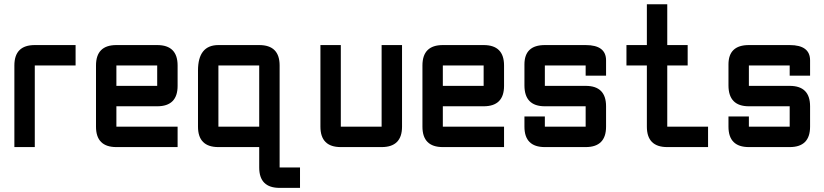

<svg xmlns="http://www.w3.org/2000/svg" viewBox="-20 -704 3946 919"><path d="M146.5 -488.3H341.8V-390.6H146.5V0H48.8V-390.6Q48.8 -488.3 146.5 -488.3Z M537.1 -488.3H732.4Q830.1 -488.3 830.1 -390.6V-293Q830.1 -195.3 732.4 -195.3H537.1V-97.7H830.1V0H537.1Q439.5 0 439.5 -97.7V-390.6Q439.5 -488.3 537.1 -488.3ZM732.4 -390.6H537.1V-293H732.4Z M1416 195.3H1318.4Q1220.7 195.3 1220.7 97.7V0H1025.4Q927.7 0 927.7 -97.7V-366.2Q927.7 -488.3 1025.4 -488.3H1220.7Q1318.4 -488.3 1318.4 -390.6V97.7H1416ZM1025.4 -97.7H1220.7V-390.6H1025.4Z M1806.6 -488.3H1904.3V-97.7Q1904.3 0 1806.6 0H1611.3Q1513.7 0 1513.7 -97.7V-488.3H1611.3V-97.7H1806.6Z M2099.6 -488.3H2294.9Q2392.6 -488.3 2392.6 -390.6V-293Q2392.6 -195.3 2294.9 -195.3H2099.6V-97.7H2392.6V0H2099.6Q2002 0 2002 -97.7V-390.6Q2002 -488.3 2099.6 -488.3ZM2294.9 -390.6H2099.6V-293H2294.9Z M2490.2 -146.5H2587.9V-97.7H2783.2V-195.3H2587.9Q2490.2 -195.3 2490.2 -295.4V-395.5Q2490.2 -488.3 2587.9 -488.3H2783.2Q2880.9 -488.3 2880.9 -415V-341.8H2783.2V-390.6H2587.9V-293H2783.2Q2880.9 -293 2880.9 -195.3V-97.7Q2880.9 0 2783.2 0H2587.9Q2490.2 0 2490.2 -97.7Z M3173.8 0Q3076.2 0 3076.2 -97.7V-390.6H2978.5V-488.3H3076.2V-683.6H3173.8V-488.3H3271.5V-390.6H3173.8V-97.7H3369.1V0Z M3466.8 -146.5H3564.5V-97.7H3759.8V-195.3H3564.5Q3466.8 -195.3 3466.8 -295.4V-395.5Q3466.8 -488.3 3564.5 -488.3H3759.8Q3857.4 -488.3 3857.4 -415V-341.8H3759.8V-390.6H3564.5V-293H3759.8Q3857.4 -293 3857.4 -195.3V-97.7Q3857.4 0 3759.8 0H3564.5Q3466.8 0 3466.8 -97.7Z"/></svg>

Font: BabelStone Runic Short Twig
Style: Regular
Weight: 400
Designer: Andrew West
Foundry: BabelStone
Version: Version 3.003;March 14, 2022